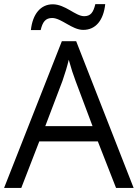

<svg xmlns="http://www.w3.org/2000/svg" viewBox="-20 -918 673 938"><path d="M386.7 -772C447.8 -772 485.8 -819.3 494.1 -897.9H445.8C436 -857.4 422.9 -838.9 391.1 -838.9C370.1 -838.9 346.7 -853.5 321.3 -868.2C295.9 -882.8 267.6 -897 237.8 -897C178.7 -897 139.2 -849.6 130.9 -771H178.7C188 -810.5 202.1 -830.1 234.9 -830.1C256.8 -830.1 280.8 -815.9 306.6 -801.3C332 -786.6 358.9 -772 386.7 -772ZM632.8 0 352.1 -716.8H282.2L0 0H84L171.9 -227.1H458L546.9 0ZM201.2 -301.8 285.2 -522.9C298.3 -560.5 308.6 -594.7 315.9 -626C327.1 -585.4 338.4 -550.8 349.1 -522.9L432.1 -301.8Z"/></svg>

Font: Open Sans
Style: Regular
Weight: 400
Foundry: Ascender Corporation
Version: Version 1.100;PS 001.100;hotconv 1.0.88;makeotf.lib2.5.64775